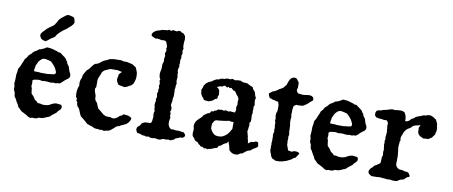

<svg xmlns="http://www.w3.org/2000/svg" viewBox="-69 -1078 3248 1378"><g transform="rotate(10 1554.5 -389.0)"><path d="M225 -509H240L256 -507L272 -504L287 -499L302 -495L314 -489L329 -488L340 -479L350 -472L361 -464L372 -455L379 -442L387 -434L391 -420L399 -409L406 -399L410 -384L417 -365L426 -348L427 -330L417 -315L402 -305L389 -294L375 -280L361 -270H347L333 -266L317 -268L300 -265L284 -266L268 -268H252L235 -266L214 -270L193 -268L175 -265L165 -257L167 -245V-230L165 -217L171 -201L172 -188L174 -176L176 -163L189 -150L199 -137L206 -125L221 -115L231 -104H247L258 -101L270 -99H282L298 -101L314 -105L329 -114L345 -121L362 -125L379 -123L399 -121L406 -109L404 -93L394 -81L384 -72L375 -59L358 -46L345 -36L332 -23L315 -17L298 -9L278 -3L256 -2L240 6L225 7L210 6L198 10L183 6L165 -6L146 -16L126 -26L99 -53L91 -71L81 -86L71 -106L59 -123L55 -151L46 -170V-193L41 -213L43 -235L44 -257V-278L48 -300L50 -322L62 -342L69 -360L78 -380L85 -399L98 -413L106 -428L115 -437L127 -447L134 -457L145 -466L155 -471L165 -478L175 -486L188 -489L202 -495L214 -501ZM233 -425H216L202 -417L192 -407L183 -396L178 -383L170 -368L168 -352L165 -340V-325L185 -324H200L214 -322H265L277 -324L289 -325L302 -327L317 -330L322 -340L320 -350L315 -362L307 -377L298 -389L287 -401L273 -415L256 -420ZM323 -759 337 -765 352 -763 367 -759 379 -755 387 -741 391 -717 384 -704 373 -691 360 -680 346 -667 333 -658 319 -648 305 -636 292 -624 280 -610 271 -595 259 -586 247 -579 235 -570 223 -560 209 -551 189 -556 176 -563 167 -578 164 -588 167 -599 176 -612 186 -622 197 -634 206 -643 230 -661 242 -669 253 -678 260 -690 268 -702 274 -715 284 -727 296 -738 310 -749Z M746 -510 765 -511 787 -506H811L832 -501L851 -497L865 -488L880 -478L887 -461L892 -448L895 -438L896 -422V-408L894 -392L889 -375L885 -363L879 -356L872 -347L861 -342L851 -336L842 -331L823 -325L802 -329L779 -334L767 -352L762 -370L765 -390L769 -410L788 -429L755 -436H707L690 -431L676 -424L664 -419L653 -410L646 -401L642 -389L632 -365L626 -350L625 -336V-291L618 -277L620 -260L625 -245L630 -233L632 -220V-205L639 -191L650 -179L657 -160L665 -142L682 -128L697 -116L711 -104L727 -97L739 -95H763L776 -90L793 -91L805 -97L818 -106L828 -117L842 -121L852 -132L868 -130L886 -128L903 -121L912 -113L910 -102L900 -83L884 -67L863 -57L847 -50L836 -43L821 -39L811 -32L802 -23L791 -14L779 -4L765 3L751 5L733 10L716 5L706 8L693 5H682L664 3L644 -6L625 -12L606 -19L590 -34L576 -46L562 -57L552 -65L545 -79L537 -99L529 -117L515 -133L510 -148V-160L501 -170L503 -184L494 -196L492 -214V-237L496 -260L503 -280L501 -300L504 -319L512 -340L515 -359L525 -377L536 -396L552 -410L562 -424L574 -439L586 -452L604 -457L620 -466L634 -478L650 -488L667 -494L684 -504L704 -508L723 -510Z M1004 -770 1020 -777H1032L1045 -780H1057L1071 -787L1083 -780L1098 -789L1112 -786L1125 -784L1139 -791L1153 -789L1161 -782L1173 -779L1182 -770L1189 -760L1192 -739L1190 -719L1189 -698L1190 -681L1194 -669L1189 -654L1192 -642V-630L1187 -617L1190 -605L1187 -593L1185 -579L1187 -565L1184 -551L1187 -538L1182 -524L1180 -509L1184 -493V-478L1187 -462L1185 -445V-430L1189 -414L1185 -399V-382L1182 -369L1184 -353V-321L1180 -303V-286L1177 -271L1175 -255L1182 -240L1184 -224L1178 -209L1184 -194L1182 -180L1187 -166L1184 -152L1182 -139V-124L1185 -110L1192 -97L1204 -86H1223L1242 -83L1263 -84L1281 -81L1299 -79L1311 -66L1314 -54L1305 -45L1297 -38L1287 -40L1275 -36L1263 -31L1249 -26L1240 -16L1227 -11L1216 -6L1201 -9L1185 -6L1172 -7L1158 -6L1144 1L1129 3L1115 0L1100 -2L1083 1L1069 0L1054 -6L1040 -2L1025 -7H1011L999 -12L987 -16H973L965 -28L960 -43L965 -60L977 -69L985 -79L992 -91L1008 -100L1021 -102L1033 -103H1045L1056 -105L1061 -115L1063 -126L1064 -139L1066 -149L1064 -159L1063 -171L1064 -182L1068 -194L1063 -206V-221L1059 -238L1061 -255L1064 -269L1061 -281L1066 -291V-303L1063 -315L1064 -327L1069 -338L1066 -350L1071 -362L1066 -374L1069 -387V-400L1064 -412L1068 -426L1061 -436L1059 -448L1057 -462L1059 -479L1063 -495L1064 -512V-536L1069 -548L1071 -560L1069 -572L1071 -584L1073 -598L1068 -611L1071 -623L1076 -636L1071 -648L1075 -661L1071 -676L1064 -695L1057 -703L1042 -705L1028 -703L1013 -707L997 -709L982 -707L968 -714L953 -721L951 -736L961 -750L973 -759L987 -766Z M1562 -512 1579 -518 1598 -511 1618 -515H1638L1655 -507L1674 -506L1690 -504L1706 -495L1719 -489L1730 -486L1737 -470L1752 -453L1759 -428L1767 -411L1763 -399V-386L1767 -360L1761 -346L1763 -331L1761 -315L1763 -301L1759 -286L1761 -256L1760 -239L1752 -227L1755 -209L1752 -194L1751 -180L1748 -166L1752 -152L1755 -140L1759 -125V-115L1763 -105L1765 -92L1767 -81L1788 -96L1803 -97L1822 -105L1838 -101L1841 -86L1843 -72L1831 -60L1817 -53L1803 -43L1793 -34L1777 -30L1765 -23L1739 -3L1725 0L1709 11L1689 13L1676 11L1661 4L1646 -8L1641 -25L1638 -41L1631 -58L1629 -71L1616 -56L1603 -51L1591 -43L1579 -32L1564 -27L1555 -11L1540 -8L1525 -1L1513 4L1498 6L1487 11L1476 6L1461 9L1451 0H1438L1429 -9L1419 -15L1412 -25L1402 -30L1390 -35L1380 -51L1367 -65L1364 -86L1366 -103V-119L1362 -135L1364 -154L1371 -171L1378 -180L1388 -191L1400 -202L1410 -211L1418 -225L1444 -243L1459 -248L1469 -263L1483 -264L1492 -271L1505 -275L1515 -284H1529L1541 -286L1557 -282L1571 -288L1589 -282L1603 -286L1618 -284L1636 -283L1642 -301L1639 -322L1645 -342L1643 -362L1645 -384L1636 -401L1625 -413L1618 -425L1611 -434L1598 -437L1589 -446L1581 -453L1569 -449L1560 -457L1550 -450L1538 -458L1526 -460L1517 -451H1502L1495 -448L1477 -441L1490 -432L1498 -420L1500 -405L1502 -389L1496 -377L1495 -359L1480 -354L1467 -342L1451 -334L1435 -329L1418 -331L1402 -333L1393 -347L1383 -359L1375 -374L1373 -389L1371 -403L1378 -417L1383 -436L1396 -453L1412 -465L1433 -474L1451 -487L1469 -496H1481L1492 -503L1505 -507H1520L1532 -512L1548 -514ZM1607 -218 1591 -214 1571 -211 1558 -209 1546 -208 1532 -206H1520L1506 -202L1498 -192L1489 -176L1488 -159V-143L1496 -125L1505 -114L1516 -103L1531 -96L1551 -94L1567 -96L1579 -99L1589 -105L1600 -112L1609 -120L1618 -130L1625 -140L1631 -150L1639 -165V-214H1619Z M2007 -603 2020 -604 2033 -599 2038 -590 2046 -582 2051 -569V-537L2046 -520L2051 -507L2059 -497L2077 -495L2096 -493L2115 -495L2133 -498H2149L2160 -495L2169 -488L2174 -479V-469L2169 -461L2161 -456L2152 -448L2145 -441L2135 -432L2125 -426L2115 -419L2104 -414H2090L2075 -413L2062 -414L2051 -408L2043 -401L2041 -388L2039 -372V-355L2038 -337L2041 -320L2039 -304V-285L2041 -271L2043 -259V-248L2044 -236V-214L2047 -203V-190L2044 -178L2046 -164L2044 -148L2046 -133V-119L2056 -93L2059 -82L2072 -79L2087 -77L2104 -84H2122L2135 -80L2143 -75L2138 -64L2130 -53L2122 -40L2107 -33L2094 -22L2062 -6L2030 4L2012 7H1981L1970 0L1959 -4L1949 -16L1943 -33L1936 -51L1933 -66L1935 -77L1933 -88L1935 -102L1933 -114L1935 -125V-161L1933 -173L1935 -185L1938 -196L1936 -211L1938 -224L1935 -238V-264L1930 -275L1932 -288L1930 -302L1928 -317L1930 -332L1935 -345L1936 -359V-390L1932 -403L1928 -414H1917L1902 -419L1889 -421L1877 -426L1865 -429L1859 -440L1854 -451V-461L1864 -469L1877 -479L1894 -485L1907 -493L1922 -504L1936 -511L1949 -520L1959 -533L1967 -542L1972 -556L1978 -573L1986 -588L1996 -598Z M2383 -509H2398L2414 -507L2430 -504L2445 -499L2460 -495L2472 -489L2487 -488L2498 -479L2508 -472L2519 -464L2530 -455L2537 -442L2545 -434L2549 -420L2557 -409L2564 -399L2568 -384L2575 -365L2584 -348L2585 -330L2575 -315L2560 -305L2547 -294L2533 -280L2519 -270H2505L2491 -266L2475 -268L2458 -265L2442 -266L2426 -268H2410L2393 -266L2372 -270L2351 -268L2333 -265L2323 -257L2325 -245V-230L2323 -217L2329 -201L2330 -188L2332 -176L2334 -163L2347 -150L2357 -137L2364 -125L2379 -115L2389 -104H2405L2416 -101L2428 -99H2440L2456 -101L2472 -105L2487 -114L2503 -121L2520 -125L2537 -123L2557 -121L2564 -109L2562 -93L2552 -81L2542 -72L2533 -59L2516 -46L2503 -36L2490 -23L2473 -17L2456 -9L2436 -3L2414 -2L2398 6L2383 7L2368 6L2356 10L2341 6L2323 -6L2304 -16L2284 -26L2257 -53L2249 -71L2239 -86L2229 -106L2217 -123L2213 -151L2204 -170V-193L2199 -213L2201 -235L2202 -257V-278L2206 -300L2208 -322L2220 -342L2227 -360L2236 -380L2243 -399L2256 -413L2264 -428L2273 -437L2285 -447L2292 -457L2303 -466L2313 -471L2323 -478L2333 -486L2346 -489L2360 -495L2372 -501ZM2391 -425H2374L2360 -417L2350 -407L2341 -396L2336 -383L2328 -368L2326 -352L2323 -340V-325L2343 -324H2358L2372 -322H2423L2435 -324L2447 -325L2460 -327L2475 -330L2480 -340L2478 -350L2473 -362L2465 -377L2456 -389L2445 -401L2431 -415L2414 -420Z M2684 -487 2703 -490 2724 -497 2744 -502 2765 -500 2787 -503 2806 -504 2823 -502 2837 -494 2847 -472 2849 -460 2851 -450 2849 -438 2858 -434 2871 -438 2884 -448 2892 -458 2908 -465 2920 -477 2932 -482 2942 -486 2952 -489 2964 -494 2975 -499H2987L2997 -503L3009 -506H3025L3043 -499L3055 -491L3066 -484L3071 -474L3076 -463L3081 -453V-439L3085 -427V-403L3081 -391L3080 -379L3073 -369L3066 -360L3061 -352L3050 -346L3040 -338L3028 -336H3014L3000 -334L2990 -340L2975 -346L2961 -360L2956 -376V-391L2955 -405L2965 -425L2940 -419L2923 -415L2909 -407L2899 -395L2887 -388L2877 -382L2868 -374L2861 -365L2854 -353L2847 -334L2842 -321L2839 -307L2842 -293L2837 -281V-266L2835 -254V-238L2837 -224L2839 -207L2841 -188L2842 -171L2841 -161L2842 -149L2841 -137V-125L2842 -113L2849 -100L2860 -90L2873 -85H2887L2901 -82L2915 -78H2928L2940 -71L2952 -51L2946 -44L2934 -40L2923 -31L2915 -21L2903 -18L2889 -14L2878 -8L2868 -1L2854 1H2832L2820 -2H2808L2796 -1L2784 -2L2772 -4H2760L2746 -6H2734L2720 -4H2681L2669 -11L2660 -18L2655 -27V-40L2664 -56L2676 -66L2682 -73L2689 -82L2700 -87L2711 -95L2727 -105L2730 -118V-133L2731 -149L2736 -168L2734 -183V-195L2736 -205L2734 -216L2733 -228L2731 -238V-248L2732 -260L2730 -271L2734 -281L2732 -293V-303L2734 -314V-324L2736 -336L2733 -346V-360L2730 -379L2732 -395L2727 -408L2720 -417H2696L2682 -420H2670L2657 -422L2643 -425L2631 -436L2629 -455L2636 -472L2650 -478L2667 -480Z"/></g></svg>

Font: Tagesschrift
Style: Regular
Weight: 400
Designer: Yanone
Version: Version 2.000; ttfautohint (v1.8.4.7-5d5b)